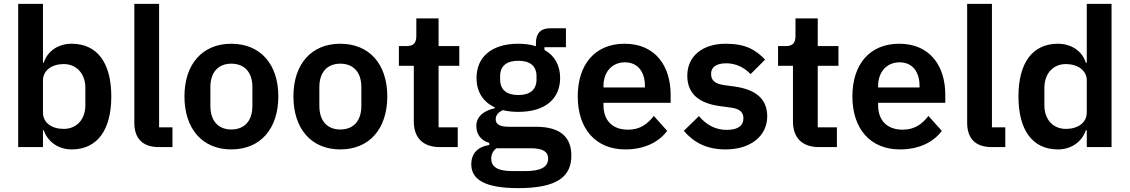

<svg xmlns="http://www.w3.org/2000/svg" viewBox="-20 -760 5837 992"><path d="M74 0H202V-87H206C226 -28 281 12 350 12C482 12 555 -87 555 -262C555 -436 482 -534 350 -534C281 -534 225 -496 206 -436H202V-740H74ZM309 -94C248 -94 202 -125 202 -179V-345C202 -396 248 -429 309 -429C375 -429 421 -380 421 -306V-216C421 -142 375 -94 309 -94Z M871 0V-102H802V-740H674V-126C674 -46 715 0 802 0Z M1175 12C1325 12 1418 -94 1418 -262C1418 -429 1325 -534 1175 -534C1026 -534 933 -429 933 -262C933 -94 1026 12 1175 12ZM1175 -91C1109 -91 1067 -134 1067 -213V-310C1067 -388 1109 -431 1175 -431C1242 -431 1284 -388 1284 -310V-213C1284 -134 1242 -91 1175 -91Z M1738 12C1888 12 1981 -94 1981 -262C1981 -429 1888 -534 1738 -534C1589 -534 1496 -429 1496 -262C1496 -94 1589 12 1738 12ZM1738 -91C1672 -91 1630 -134 1630 -213V-310C1630 -388 1672 -431 1738 -431C1805 -431 1847 -388 1847 -310V-213C1847 -134 1805 -91 1738 -91Z M2253 0H2345V-102H2246V-420H2353V-522H2246V-665H2131V-576C2131 -540 2119 -522 2081 -522H2041V-420H2118V-133C2118 -48 2165 0 2253 0Z M2932 44C2932 -50 2877 -105 2749 -105H2609C2563 -105 2541 -118 2541 -144C2541 -167 2558 -182 2578 -191C2601 -185 2628 -182 2658 -182C2800 -182 2874 -252 2874 -357C2874 -421 2847 -472 2793 -502V-516H2904V-614H2823C2775 -614 2749 -589 2749 -538V-521C2723 -530 2690 -534 2658 -534C2517 -534 2442 -463 2442 -357C2442 -288 2474 -234 2537 -205V-201C2487 -190 2441 -163 2441 -109C2441 -67 2465 -33 2508 -22V-11C2450 -2 2415 31 2415 89C2415 166 2482 212 2658 212C2858 212 2932 153 2932 44ZM2812 59C2812 103 2775 124 2692 124H2628C2548 124 2518 100 2518 60C2518 39 2526 20 2545 6H2723C2788 6 2812 26 2812 59ZM2658 -269C2597 -269 2564 -297 2564 -349V-366C2564 -419 2597 -446 2658 -446C2719 -446 2752 -419 2752 -366V-349C2752 -297 2719 -269 2658 -269Z M3211 12C3308 12 3384 -25 3427 -84L3358 -161C3326 -120 3288 -90 3225 -90C3141 -90 3098 -141 3098 -216V-229H3445V-271C3445 -414 3370 -534 3207 -534C3054 -534 2965 -427 2965 -262C2965 -95 3057 12 3211 12ZM3209 -438C3275 -438 3312 -389 3312 -317V-308H3098V-316C3098 -388 3142 -438 3209 -438Z M3729 12C3859 12 3944 -58 3944 -159C3944 -246 3889 -297 3775 -313L3722 -320C3673 -328 3654 -344 3654 -379C3654 -411 3678 -433 3733 -433C3784 -433 3828 -409 3858 -377L3933 -452C3883 -504 3831 -534 3729 -534C3610 -534 3531 -470 3531 -369C3531 -274 3593 -225 3705 -211L3757 -204C3803 -198 3821 -179 3821 -149C3821 -112 3795 -89 3734 -89C3675 -89 3629 -116 3591 -160L3513 -84C3565 -24 3630 12 3729 12Z M4212 0H4304V-102H4205V-420H4312V-522H4205V-665H4090V-576C4090 -540 4078 -522 4040 -522H4000V-420H4077V-133C4077 -48 4124 0 4212 0Z M4630 12C4727 12 4803 -25 4846 -84L4777 -161C4745 -120 4707 -90 4644 -90C4560 -90 4517 -141 4517 -216V-229H4864V-271C4864 -414 4789 -534 4626 -534C4473 -534 4384 -427 4384 -262C4384 -95 4476 12 4630 12ZM4628 -438C4694 -438 4731 -389 4731 -317V-308H4517V-316C4517 -388 4561 -438 4628 -438Z M5174 0V-102H5105V-740H4977V-126C4977 -46 5018 0 5105 0Z M5595 0H5723V-740H5595V-436H5590C5572 -496 5515 -534 5446 -534C5315 -534 5242 -436 5242 -262C5242 -87 5315 12 5446 12C5515 12 5571 -28 5590 -87H5595ZM5487 -94C5421 -94 5376 -142 5376 -216V-306C5376 -380 5421 -429 5487 -429C5548 -429 5595 -396 5595 -345V-179C5595 -125 5548 -94 5487 -94Z"/></svg>

Font: IBM Plex Devanagari Medium
Style: Regular
Weight: 600
Designer: Mike Abbink, Paul van der Laan, Pieter van Rosmalen, Erin McLaughlin
Foundry: Bold Monday
Version: Version 1.0